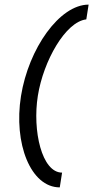

<svg xmlns="http://www.w3.org/2000/svg" viewBox="-20 -705 404 832"><path d="M71 -289C38 -83 113 107 239 107L249 43C161 43 120 -139 144 -290C168 -441 264 -611 354 -621L364 -685C238 -685 104 -495 71 -289Z"/></svg>

Font: Charger Sport
Style: DfNrwObl
Weight: 400
Designer: Jasper
Foundry: Cannot Into Space Fonts
Version: Version 1.1